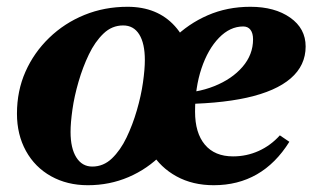

<svg xmlns="http://www.w3.org/2000/svg" viewBox="-20 -531 939 566"><path d="M239 15Q178 15 130.5 -11.5Q83 -38 56.5 -86Q30 -134 30 -196Q30 -263 55 -319.5Q80 -376 125 -419.5Q170 -463 229 -487Q288 -511 356 -511Q444 -511 495.5 -454Q547 -397 547 -300Q547 -233 523.5 -176.5Q500 -120 457.5 -76.5Q415 -33 359 -9Q303 15 239 15ZM252 -40Q285 -40 310 -64Q335 -88 353 -125.5Q371 -163 383.5 -206Q396 -249 401.5 -288Q407 -327 407 -354Q407 -403 390.5 -429.5Q374 -456 343 -456Q310 -456 285 -432Q260 -408 242 -370.5Q224 -333 211.5 -290Q199 -247 193.5 -208Q188 -169 188 -142Q188 -94 205 -67Q222 -40 252 -40ZM610 15Q548 15 500.5 -11Q453 -37 425.5 -82.5Q398 -128 398 -187Q398 -255 422.5 -314Q447 -373 491 -417Q535 -461 592.5 -486Q650 -511 718 -511Q790 -511 835.5 -479Q881 -447 881 -394Q881 -338 837 -300Q793 -262 707.5 -243Q622 -224 494 -224V-256Q559 -256 611.5 -277Q664 -298 695 -334Q726 -370 726 -415Q726 -433 718.5 -443Q711 -453 697 -453Q658 -453 625.5 -419.5Q593 -386 574 -329.5Q555 -273 555 -202Q555 -139 584 -104.5Q613 -70 667 -70Q707 -70 742.5 -86Q778 -102 805 -132L833 -113Q753 15 610 15Z"/></svg>

Font: Platypi Light
Style: Bold Italic
Weight: 700
Italic angle: -13°
Version: Version 1.200